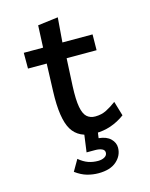

<svg xmlns="http://www.w3.org/2000/svg" viewBox="-118 -664 736 941"><g transform="rotate(-15 250.0 -193.0)"><path d="M299 9Q216 9 181.5 -48Q147 -105 152 -243L157 -383H62V-463H160L165 -575L268 -588L258 -463H411L410 -383H258L251 -243Q248 -174 255 -137Q262 -100 278.5 -85.5Q295 -71 320 -71Q352 -71 377.5 -84Q403 -97 428 -116L450 -42Q381 9 299 9ZM264 202Q235 202 206.5 194Q178 186 148 164L181 107Q205 127 228 135Q251 143 277 143Q297 143 310.5 135Q324 127 324 113Q324 100 310.5 94Q297 88 276 88H233L245 0H313L308 36Q348 40 368 60Q388 80 388 105Q388 145 356 173.5Q324 202 264 202Z"/></g></svg>

Font: Inconsolata SemiBold
Style: Regular
Weight: 600
Monospace: yes
Designer: Raph Levien, Cyreal, Brenton Simpson
Foundry: Raph Levien, Cyreal, Google
Version: Version 3.100; ttfautohint (v1.8.4.7-5d5b)